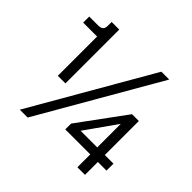

<svg xmlns="http://www.w3.org/2000/svg" viewBox="-170 -876 1054 1054"><g transform="rotate(45 357.0 -348.5)"><path d="M130 -279V-614L148 -584H22V-631H91Q110 -631 120 -639Q130 -647 130 -668V-697H189V-279ZM114 0 516 -697H577L175 0ZM561 0V-100H367V-145L567 -418H620V-154H687V-100H620V0ZM417 -133 411 -154H561V-352L568 -347Z"/></g></svg>

Font: Hanken Grotesk
Style: Regular
Weight: 400
Designer: Alfredo Marco Pradil
Foundry: Hanken Design Co.
Version: Version 3.013